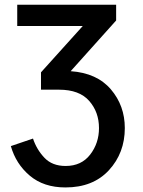

<svg xmlns="http://www.w3.org/2000/svg" viewBox="-20 -572 611 821"><path d="M26.4 52.7 121.1 20.5Q136.7 67.4 169.9 102.5Q203.1 137.7 260.7 137.7Q328.1 137.7 365.7 88.9Q403.3 40 403.3 -24.4Q403.3 -92.8 361.3 -140.6Q319.3 -188.5 232.4 -188.5H155.3V-262.7L334 -460.9H53.7V-551.8H476.6V-484.4L282.2 -267.6Q394.5 -259.8 454.1 -189.9Q513.7 -120.1 513.7 -24.4Q513.7 82 445.8 155.8Q377.9 229.5 259.8 229.5Q167 229.5 107.4 179.2Q47.9 128.9 26.4 52.7Z"/></svg>

Font: Gothic A1 SemiBold
Style: Regular
Weight: 600
Version: Version 2.50